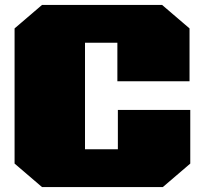

<svg xmlns="http://www.w3.org/2000/svg" viewBox="-20 -757 829 777"><path d="M150 0 39 -95V-642L150 -737H636L747 -642V-428H455V-584H324V-153H457V-312H750V-95L639 0Z"/></svg>

Font: Tomorrow ExtraBold
Style: Regular
Weight: 800
Designer: Tony de Marco, Monica Rizzolli
Foundry: Just in Type
Version: Version 2.002